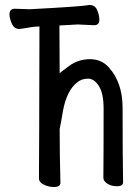

<svg xmlns="http://www.w3.org/2000/svg" viewBox="-20 -732 540 769"><path d="M196 17Q175 17 155.5 7.5Q136 -2 136 -18Q137 -107 138 -626Q131 -626 119.5 -625Q108 -624 88.5 -620.5Q69 -617 57 -616Q37 -616 27.5 -637Q18 -658 18 -675Q18 -697 40 -697L99 -695Q309 -706 338 -712Q361 -712 369.5 -691Q378 -670 378 -653Q378 -631 357 -631L291 -634L218 -630L219 -438Q220 -441 257 -468Q294 -495 340 -495Q386 -495 415 -463Q471 -402 471 -300Q471 -108 473 -2Q473 14 448 14Q426 14 410 3.5Q394 -7 394 -20Q395 -108 395 -296Q395 -358 376 -387.5Q357 -417 333 -417Q307 -417 289 -402Q247 -369 232 -287Q227 -255 219 -215Q219 -108 222 0Q222 17 196 17Z"/></svg>

Font: LXGW WenKai Mono TC
Style: Bold
Weight: 700
Designer: LXGW / Fontworks Inc.
Foundry: LXGW / Fontworks Inc.
Version: Version 1.330